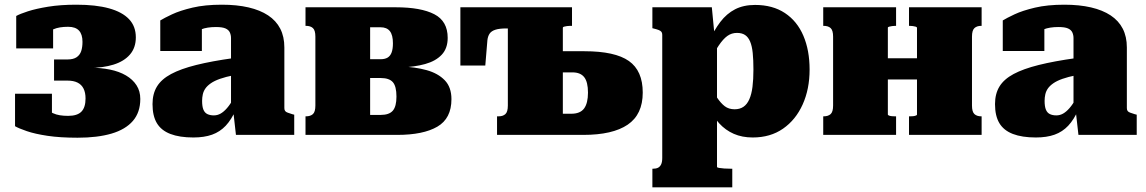

<svg xmlns="http://www.w3.org/2000/svg" viewBox="-20 -574 4877 817"><path d="M270 -81Q309 -81 326.5 -99Q344 -117 344 -155Q344 -180 335.5 -197Q327 -214 310 -222.5Q293 -231 267 -231H210V-321H267Q292 -321 306 -330.5Q320 -340 325.5 -356.5Q331 -373 331 -396Q331 -428 316 -444Q301 -460 270 -460Q251 -460 235.5 -457.5Q220 -455 207.5 -449.5Q195 -444 184 -434Q180 -436 177.5 -444.5Q175 -453 176 -463Q177 -473 184 -481.5Q191 -490 206 -493V-368H49V-506Q65 -515 99 -526Q133 -537 185 -545.5Q237 -554 305 -554Q388 -554 444 -538.5Q500 -523 529 -492.5Q558 -462 558 -415Q558 -371 533 -342Q508 -313 463 -299Q418 -285 359 -285L381 -313V-258L362 -286Q408 -286 447.5 -278Q487 -270 516 -253Q545 -236 561 -211Q577 -186 577 -153Q577 -96 545.5 -59.5Q514 -23 454.5 -5.5Q395 12 310 12Q236 12 182.5 4Q129 -4 94 -16Q59 -28 44 -37V-175H201V-50Q186 -53 179 -62Q172 -71 171 -80.5Q170 -90 172.5 -98.5Q175 -107 179 -109Q191 -99 205 -92.5Q219 -86 235 -83.5Q251 -81 270 -81Z M975 -327V-254Q940 -247 916 -238.5Q892 -230 877 -219.5Q862 -209 854 -197.5Q846 -186 843 -172.5Q840 -159 840 -145Q840 -121 845.5 -107.5Q851 -94 862.5 -88.5Q874 -83 890 -83Q905 -83 918.5 -90.5Q932 -98 946 -114Q960 -130 975 -157L985 -110Q965 -65 940.5 -39Q916 -13 882.5 -1Q849 11 803 11Q744 11 705 -4Q666 -19 647.5 -50Q629 -81 629 -131Q629 -175 648 -206Q667 -237 708 -259Q749 -281 815 -297.5Q881 -314 975 -327ZM984 0 972 -106 963 -101V-412Q963 -425 958 -436Q953 -447 939.5 -453Q926 -459 899 -459Q861 -459 836 -449Q811 -439 803 -427Q792 -431 788.5 -438.5Q785 -446 790 -454.5Q795 -463 807 -468.5Q819 -474 839 -473V-357H662V-487Q678 -497 712 -513Q746 -529 799 -541.5Q852 -554 924 -554Q988 -554 1037.5 -542.5Q1087 -531 1121 -508.5Q1155 -486 1172.5 -452Q1190 -418 1190 -372V-114Q1190 -106 1193.5 -101.5Q1197 -97 1204.5 -94.5Q1212 -92 1224 -88L1232 -86V0Z M1280 -543H1664Q1771 -543 1828 -513.5Q1885 -484 1885 -413Q1885 -368 1859.5 -341Q1834 -314 1789 -301.5Q1744 -289 1686 -287L1706 -317V-261L1687 -291Q1747 -289 1795.5 -275.5Q1844 -262 1872.5 -232.5Q1901 -203 1901 -152Q1901 -70 1841 -35Q1781 0 1670 0H1280V-79H1282Q1301 -79 1311.5 -88.5Q1322 -98 1322 -125V-418Q1322 -445 1311.5 -454.5Q1301 -464 1282 -464H1280ZM1555 -85H1600Q1636 -85 1651.5 -103Q1667 -121 1667 -163Q1667 -207 1651.5 -224.5Q1636 -242 1600 -242H1508V-322H1599Q1618 -322 1629.5 -329Q1641 -336 1646.5 -351Q1652 -366 1652 -390Q1652 -425 1639 -441.5Q1626 -458 1599 -458H1555Z M2375 -90H2411Q2449 -90 2465.5 -112.5Q2482 -135 2482 -180Q2482 -225 2466 -245.5Q2450 -266 2416 -266H2358V-356H2467Q2597 -356 2656 -314.5Q2715 -273 2715 -180Q2715 -87 2651 -43.5Q2587 0 2462 0H2095V-79H2102Q2120 -79 2130.5 -88.5Q2141 -98 2141 -125V-543H2414V-464H2405Q2400 -464 2392.5 -463Q2385 -462 2380 -460.5Q2375 -459 2375 -456ZM2249 -453H2135Q2105 -453 2088 -447.5Q2071 -442 2063.5 -431Q2056 -420 2054 -403L2045 -295H1939V-543H2249Z M3096 223H2756V144H2758Q2771 144 2779.5 140Q2788 136 2793 126Q2798 116 2798 98V-426Q2798 -434 2794.5 -438.5Q2791 -443 2783.5 -446Q2776 -449 2764 -452L2756 -454V-543H3009L3024 -387L3031 -388V136Q3031 139 3039.5 140.5Q3048 142 3062 143Q3076 144 3092 144H3096ZM3183 11Q3138 11 3102.5 -4.5Q3067 -20 3040 -49.5Q3013 -79 2995 -121V-215Q3015 -183 3031 -159Q3047 -135 3064 -122Q3081 -109 3106 -109Q3128 -109 3143.5 -119.5Q3159 -130 3168.5 -151.5Q3178 -173 3182 -204.5Q3186 -236 3186 -278Q3186 -319 3183 -348.5Q3180 -378 3172 -397Q3164 -416 3150.5 -425Q3137 -434 3116 -434Q3093 -434 3075 -421Q3057 -408 3038.5 -380.5Q3020 -353 2995 -310V-394Q3018 -445 3045 -480.5Q3072 -516 3108 -534.5Q3144 -553 3193 -553Q3268 -553 3320 -518.5Q3372 -484 3398.5 -422Q3425 -360 3425 -278Q3425 -195 3395.5 -129.5Q3366 -64 3312 -26.5Q3258 11 3183 11Z M3525 -125V-418Q3525 -445 3514.5 -454.5Q3504 -464 3485 -464H3483V-543H3793V-464H3789Q3783 -464 3776 -463Q3769 -462 3763.5 -460.5Q3758 -459 3758 -456V-87Q3758 -84 3763.5 -82Q3769 -80 3776 -79.5Q3783 -79 3788 -79H3793V0H3483V-79H3485Q3504 -79 3514.5 -88.5Q3525 -98 3525 -125ZM3882 -86V-455Q3882 -459 3876.5 -460.5Q3871 -462 3864.5 -463Q3858 -464 3852 -464H3848V-543H4157V-464H4155Q4137 -464 4126.5 -454.5Q4116 -445 4116 -418V-125Q4116 -98 4126.5 -88.5Q4137 -79 4155 -79H4157V0H3848V-79H3852Q3858 -79 3864.5 -79.5Q3871 -80 3876.5 -82Q3882 -84 3882 -86ZM3674 -236V-326H3966V-236Z M4560 -327V-254Q4525 -247 4501 -238.5Q4477 -230 4462 -219.5Q4447 -209 4439 -197.5Q4431 -186 4428 -172.5Q4425 -159 4425 -145Q4425 -121 4430.5 -107.5Q4436 -94 4447.5 -88.5Q4459 -83 4475 -83Q4490 -83 4503.5 -90.5Q4517 -98 4531 -114Q4545 -130 4560 -157L4570 -110Q4550 -65 4525.5 -39Q4501 -13 4467.5 -1Q4434 11 4388 11Q4329 11 4290 -4Q4251 -19 4232.5 -50Q4214 -81 4214 -131Q4214 -175 4233 -206Q4252 -237 4293 -259Q4334 -281 4400 -297.5Q4466 -314 4560 -327ZM4569 0 4557 -106 4548 -101V-412Q4548 -425 4543 -436Q4538 -447 4524.5 -453Q4511 -459 4484 -459Q4446 -459 4421 -449Q4396 -439 4388 -427Q4377 -431 4373.5 -438.5Q4370 -446 4375 -454.5Q4380 -463 4392 -468.5Q4404 -474 4424 -473V-357H4247V-487Q4263 -497 4297 -513Q4331 -529 4384 -541.5Q4437 -554 4509 -554Q4573 -554 4622.5 -542.5Q4672 -531 4706 -508.5Q4740 -486 4757.5 -452Q4775 -418 4775 -372V-114Q4775 -106 4778.5 -101.5Q4782 -97 4789.5 -94.5Q4797 -92 4809 -88L4817 -86V0Z"/></svg>

Font: Roboto Serif Black
Style: Regular
Weight: 900
Designer: Greg Gazdowicz
Foundry: Commercial Type
Version: Version 1.008